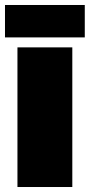

<svg xmlns="http://www.w3.org/2000/svg" viewBox="-30 -750 360 770"><path d="M-10 -600V-730H310V-600ZM40 0V-560H260V0Z"/></svg>

Font: Tektur Black
Style: Regular
Weight: 900
Designer: Adam Jagosz
Foundry: Adam Jagosz
Version: Version 1.005;gftools[0.9.30]